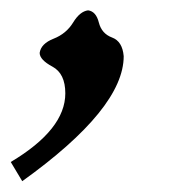

<svg xmlns="http://www.w3.org/2000/svg" viewBox="-61 -175 324 366"><path d="M-18.6 170.4 -40.5 133.8Q63.5 71.8 63.5 2.9Q63.5 -34.7 39.1 -47.9Q14.6 -61 14.6 -74.2Q17.1 -91.8 41.3 -101.3Q65.4 -110.8 78.4 -132.1Q91.3 -153.3 106.9 -155.3Q122.1 -153.3 127.4 -132.1Q132.8 -110.8 152.6 -103.5Q172.4 -96.2 174.8 -67.9Q174.8 31.7 -18.6 170.4Z"/></svg>

Font: Kelvinch
Style: Bold Italic
Weight: 700
Italic angle: -10°
Designer: Paul James Miller
Foundry: High-Logic / Made with FontCreator
Version: Version 3.30 September 23, 2016